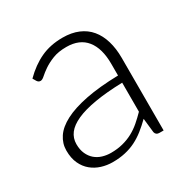

<svg xmlns="http://www.w3.org/2000/svg" viewBox="-123 -620 731 742"><g transform="rotate(-30 242.0 -249.0)"><path d="M388 0Q373 0 369.5 -14L362.5 -77.5Q342 -57.5 321.8 -41.5Q301.5 -25.5 279.5 -14.5Q257.5 -3.5 232 2.2Q206.5 8 176 8Q150.5 8 126.5 0.5Q102.5 -7 83.8 -22.5Q65 -38 53.8 -62.2Q42.5 -86.5 42.5 -120.5Q42.5 -152 60.5 -179Q78.5 -206 117 -226Q155.5 -246 215.8 -258Q276 -270 360.5 -272V-324Q360.5 -393 330.8 -430.2Q301 -467.5 242.5 -467.5Q206.5 -467.5 181.2 -457.5Q156 -447.5 138.5 -435.5Q121 -423.5 110 -413.5Q99 -403.5 91.5 -403.5Q86 -403.5 82.5 -406Q79 -408.5 76.5 -412.5L68 -427Q107 -466 150 -486Q193 -506 247.5 -506Q287.5 -506 317.5 -493.2Q347.5 -480.5 367.2 -456.8Q387 -433 397 -399.2Q407 -365.5 407 -324V0ZM188 -26.5Q217 -26.5 241.2 -32.8Q265.5 -39 286.2 -50.2Q307 -61.5 325 -77Q343 -92.5 360.5 -110.5V-240Q289.5 -238 238 -229.2Q186.5 -220.5 153.2 -205.5Q120 -190.5 104.2 -169.8Q88.5 -149 88.5 -122.5Q88.5 -97.5 96.8 -79.2Q105 -61 118.8 -49.2Q132.5 -37.5 150.5 -32Q168.5 -26.5 188 -26.5Z"/></g></svg>

Font: Lato Light
Style: Regular
Weight: 300
Designer: Lukasz Dziedzic
Foundry: tyPoland Lukasz Dziedzic
Version: Version 2.007; 2014-02-27